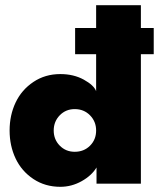

<svg xmlns="http://www.w3.org/2000/svg" viewBox="-20 -708 612 740"><path d="M523 0H352V-62.5Q333.5 -31.5 294.8 -9.8Q256 12 212.5 12Q154 12 108.8 -18Q63.5 -48 40.2 -97Q17 -146 17 -205Q17 -264 40.2 -313Q63.5 -362 108.8 -392.2Q154 -422.5 212.5 -422.5Q264 -422.5 303 -401Q342 -379.5 350.5 -356.5V-499H269.5V-600H350.5V-688H523V-600H572.5V-499H523ZM268 -123Q303.5 -123 327 -146.5Q350.5 -170 350.5 -205Q350.5 -239.5 327 -263.5Q303.5 -287.5 268 -287.5Q233.5 -287.5 210.2 -263.5Q187 -239.5 187 -205Q187 -170.5 210.2 -146.8Q233.5 -123 268 -123Z"/></svg>

Font: League Spartan ExtraBold
Style: Regular
Weight: 800
Foundry: The League of Moveable Type
Version: Version 2.002